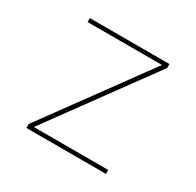

<svg xmlns="http://www.w3.org/2000/svg" viewBox="-121 -666 818 802"><g transform="rotate(30 288.0 -265.0)"><path d="M96 0H480V-19H121L480 -511V-530H96V-511H455L96 -19Z"/></g></svg>

Font: Iosevka Sparkle Thin
Style: Regular
Weight: 100
Designer: Belleve Invis
Foundry: Belleve Invis
Version: Version 4.5.0; ttfautohint (v1.8.3)